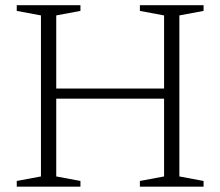

<svg xmlns="http://www.w3.org/2000/svg" viewBox="-20 -702 828 722"><path d="M191.5 -38.5 282.5 -21.5V0H43V-21.5L134 -38.5V-644L43 -661V-682.5H282.5V-661L191.5 -644ZM654.5 -38.5 745.5 -21.5V0H506V-21.5L597 -38.5V-644L506 -661V-682.5H745.5V-661L654.5 -644ZM153.5 -331V-369H635V-331Z"/></svg>

Font: Newsreader 14pt Light
Style: Regular
Weight: 300
Designer: Hugues Gentile
Foundry: Production Type
Version: Version 1.003